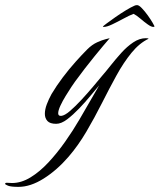

<svg xmlns="http://www.w3.org/2000/svg" viewBox="-198 -483 623 749"><path d="M-126 246Q-155 246 -166.5 241.5Q-178 237 -178 234Q-178 230 -171 230Q-166 230 -161 230.5Q-156 231 -151 231Q-115 231 -79 209Q-43 187 -9 150.5Q25 114 56 70Q87 26 112 -17L189 -150Q176 -135 155.5 -110Q135 -85 111 -60Q87 -35 64 -17.5Q41 0 21 0Q-3 0 -13 -11Q-23 -22 -23 -39Q-23 -56 -15.5 -76Q-8 -96 3 -116Q22 -148 46.5 -180.5Q71 -213 96.5 -241.5Q122 -270 142 -290Q161 -309 181 -318Q201 -327 215.5 -330.5Q230 -334 230 -334Q208 -309 170.5 -263Q133 -217 95 -165Q91 -160 80.5 -144Q70 -128 58 -108.5Q46 -89 37.5 -70.5Q29 -52 29 -41Q29 -30 41 -31Q54 -32 75 -50Q96 -68 120 -94Q144 -120 165.5 -145.5Q187 -171 201 -188Q215 -204 234 -228Q253 -252 275 -276.5Q297 -301 321.5 -317.5Q346 -334 371 -334Q380 -334 382 -332Q346 -315 315 -277Q284 -239 256 -188Q228 -137 199.5 -80.5Q171 -24 139 30.5Q107 85 69 129Q24 181 -27.5 213.5Q-79 246 -126 246ZM207 -378Q202 -378 204 -380Q204 -381 218 -391.5Q232 -402 252 -416Q272 -430 292.5 -442.5Q313 -455 327 -461Q331 -463 337 -463Q344 -463 355.5 -451Q367 -439 378.5 -423Q390 -407 397.5 -394Q405 -381 405 -380Q403 -378 400 -378Q392 -378 378 -388Q364 -398 349.5 -410.5Q335 -423 323 -429Q307 -423 284 -410.5Q261 -398 240 -388Q219 -378 207 -378Z"/></svg>

Font: Luxurious Script
Style: Regular
Weight: 400
Designer: Robert E. Leuschke
Foundry: Robert E. Leuschke
Version: Version 1.010; ttfautohint (v1.8.3)